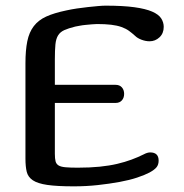

<svg xmlns="http://www.w3.org/2000/svg" viewBox="-20 -645 649 679"><path d="M511 -106Q541 -106 541 -77Q541 -63 534 -54Q527 -45 509 -35Q492 -26 465 -17Q438 -8 402.5 -1.5Q367 5 326 9.5Q285 14 241 14Q182 14 147.5 9Q113 4 96 -7.5Q79 -19 74.5 -37.5Q70 -56 70 -84V-421Q70 -467 76.5 -499Q83 -531 99.5 -552.5Q116 -574 143.5 -586.5Q171 -599 214 -608Q232 -612 252 -615Q272 -618 291 -620Q310 -622 326.5 -623.5Q343 -625 353 -625Q415 -625 455 -619.5Q495 -614 518 -604Q541 -594 550 -580Q559 -566 559 -550Q559 -527 544 -513Q529 -499 509 -499Q495 -499 480.5 -504.5Q466 -510 458 -518Q447 -528 436 -536Q425 -544 409.5 -549.5Q394 -555 373 -557.5Q352 -560 323 -560Q316 -560 305.5 -559Q295 -558 283.5 -557Q272 -556 262 -554Q252 -552 246 -551Q222 -545 207.5 -538.5Q193 -532 185.5 -520Q178 -508 176 -488Q174 -468 174 -435V-345H389Q403 -345 411 -336Q419 -327 419 -313Q419 -299 411 -290Q403 -281 389 -281H174V-101Q174 -84 176.5 -74.5Q179 -65 187 -60Q195 -55 211.5 -53.5Q228 -52 255 -52Q298 -52 332.5 -55.5Q367 -59 394.5 -65.5Q422 -72 445 -80.5Q468 -89 488 -99Q501 -106 511 -106Z"/></svg>

Font: Sofadi One
Style: Regular
Weight: 400
Designer: Botjo Nikoltchev
Foundry: Botjo Nikoltchev
Version: Version 1.002